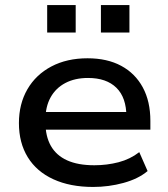

<svg xmlns="http://www.w3.org/2000/svg" viewBox="-20 -732 664 761"><path d="M349 9Q258 9 191.5 -21.5Q125 -52 90 -109Q55 -166 55 -244Q55 -320 88.5 -378Q122 -436 183.5 -468.5Q245 -501 327 -501Q405 -501 460.5 -471Q516 -441 546 -385.5Q576 -330 576 -253V-218H140V-288H501L481 -270Q481 -345 441.5 -384Q402 -423 329 -423Q277 -423 239 -403Q201 -383 180.5 -346Q160 -309 160 -257V-248Q160 -192 181.5 -154Q203 -116 246 -96.5Q289 -77 354 -77Q404 -77 450 -89Q496 -101 532 -129L565 -54Q528 -23 469.5 -7Q411 9 349 9ZM380 -603V-712H493V-603ZM167 -603V-712H280V-603Z"/></svg>

Font: Nunito Sans 10pt SemiExpanded SemiBold
Style: Regular
Weight: 600
Width: 6
Designer: Vernon Adams
Foundry: Vernon Adams
Version: Version 3.101;gftools[0.9.27]